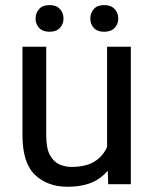

<svg xmlns="http://www.w3.org/2000/svg" viewBox="-20 -708 591 738"><path d="M391.6 -528.3H482.9V0H396L391.6 -122.1ZM446.8 -234.4Q446.8 -164.1 426.8 -108.9Q406.7 -53.7 361.3 -22Q315.9 9.8 239.7 9.8Q162.1 9.8 114.3 -36.1Q66.4 -82 66.4 -187.5V-528.3H157.7V-186.5Q157.7 -138.7 171.6 -112.5Q185.5 -86.4 207.8 -76.4Q230 -66.4 254.4 -66.4Q312 -66.4 345.7 -88.6Q379.4 -110.8 394 -148.9Q408.7 -187 408.7 -233.4ZM380.4 -585.9Q354 -585.9 340.6 -600.8Q327.1 -615.7 327.1 -636.7Q327.1 -658.2 340.6 -673.3Q354 -688.5 380.4 -688.5Q406.7 -688.5 420.7 -673.3Q434.6 -658.2 434.6 -636.7Q434.6 -615.7 420.7 -600.8Q406.7 -585.9 380.4 -585.9ZM170.4 -585.9Q144 -585.9 130.4 -600.8Q116.7 -615.7 116.7 -636.7Q116.7 -658.2 130.4 -673.3Q144 -688.5 170.4 -688.5Q196.8 -688.5 210.4 -673.3Q224.1 -658.2 224.1 -636.7Q224.1 -615.7 210.4 -600.8Q196.8 -585.9 170.4 -585.9Z"/></svg>

Font: Heebo
Style: Regular
Weight: 400
Designer: Oded Ezer
Foundry: Ezer Type House
Version: Version 3.100